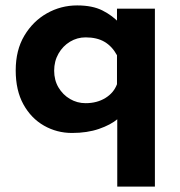

<svg xmlns="http://www.w3.org/2000/svg" viewBox="-20 -479 664 709"><path d="M246 12Q190 12 142.5 -15Q95 -42 66.5 -93.5Q38 -145 38 -219Q38 -294 70 -347.5Q102 -401 153.5 -430Q205 -459 265 -459Q321 -459 358 -440.5Q395 -422 423 -392L412 -362V-447H552V210H413V-85L415 -40Q389 -18 345.5 -3Q302 12 246 12ZM296 -98Q338 -98 369 -117Q400 -136 412 -168V-275Q394 -308 366 -324.5Q338 -341 296 -341Q265 -341 238.5 -325Q212 -309 196 -281Q180 -253 180 -218Q180 -183 196 -156Q212 -129 238.5 -113.5Q265 -98 296 -98Z"/></svg>

Font: Reem Kufi Fun
Style: Regular
Weight: 400
Designer: Khaled Hosny
Version: Version 1.005